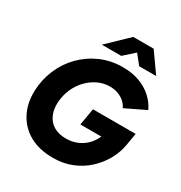

<svg xmlns="http://www.w3.org/2000/svg" viewBox="-209 -1062 1156 1224"><g transform="rotate(30 369.0 -450.0)"><path d="M357 12Q256 12 185 -27.5Q114 -67 77 -138Q40 -209 43 -301Q46 -384 77.5 -458.5Q109 -533 165 -590Q221 -647 295 -679.5Q369 -712 457 -712Q527 -712 581 -691.5Q635 -671 673 -636Q711 -601 732 -556L585 -485Q573 -510 552.5 -527.5Q532 -545 505.5 -554.5Q479 -564 446 -564Q401 -564 359.5 -544.5Q318 -525 284.5 -490Q251 -455 231 -408.5Q211 -362 208 -307Q206 -256 224 -217Q242 -178 278.5 -157Q315 -136 367 -136Q416 -136 456.5 -155Q497 -174 524.5 -207Q552 -240 565 -281L723 -294Q713 -236 683 -181.5Q653 -127 605.5 -83Q558 -39 495 -13.5Q432 12 357 12ZM403 -260 424 -384H738L723 -294L628 -260ZM267 -769 416 -912H565V-908L410 -769ZM542 -769 431 -908 432 -912H566L667 -769Z"/></g></svg>

Font: Figtree Light ExtraBold
Style: Italic
Weight: 800
Italic angle: -9.5°
Version: Version 2.001;gftools[0.9.30]